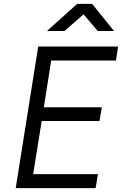

<svg xmlns="http://www.w3.org/2000/svg" viewBox="-20 -970 640 990"><path d="M61 0 177 -730H589L578 -658H244L206 -417H505L493 -346H195L151 -72H485L473 0ZM222 -810 378 -950H455L568 -810H484L411 -896L312 -810Z"/></svg>

Font: JetBrains Mono NL Light
Style: Italic
Weight: 300
Italic angle: -9°
Designer: Philipp Nurullin, Konstantin Bulenkov
Foundry: JetBrains
Version: Version 2.304; ttfautohint (v1.8.4.7-5d5b)